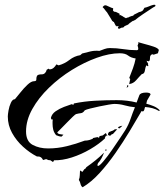

<svg xmlns="http://www.w3.org/2000/svg" viewBox="-20 -648 694 811"><path d="M626 -627Q628 -628 631 -628Q636 -628 636.5 -625.5Q637 -623 635 -621Q627 -617 618.5 -611Q610 -605 602 -600Q598 -598 584.5 -588.5Q571 -579 564 -574L549 -562L548 -563L544 -560Q541 -560 540 -559L527 -550V-549H526L520 -543L519 -544L518 -543Q518 -542 516 -541.5Q514 -541 513 -541L508 -538Q508 -538 504 -536Q504 -533 502 -533Q499 -531 493 -531Q489 -529 485 -527Q481 -525 479 -529Q478 -529 478 -529.5Q478 -530 478 -530Q478 -532 480 -535Q482 -538 480 -538L474 -537Q469 -537 471 -539L470 -540L469 -539L461 -555Q461 -556 458 -556L456 -559L455 -558L448 -570Q445 -575 439 -584.5Q433 -594 432 -596Q427 -601 423 -607Q419 -613 414 -617Q413 -619 418 -623Q423 -627 429 -625Q437 -622 443.5 -618.5Q450 -615 458 -613Q458 -611 457.5 -606Q457 -601 461 -600Q462 -598 466 -598Q470 -598 471 -597L485 -590V-583Q486 -584 487.5 -584.5Q489 -585 489 -584L497 -580Q499 -578 500.5 -577.5Q502 -577 503 -576L512 -571Q517 -574 520 -574Q523 -574 527 -577L538 -581Q539 -582 540 -581.5Q541 -581 541 -580L546 -586L564 -595Q566 -597 570 -597.5Q574 -598 577 -600Q582 -601 585.5 -607Q589 -613 590 -615Q600 -617 609 -621Q618 -625 626 -627ZM203 36 193 29 184 28 175 24 162 28Q154 11 136 13Q105 -3 77 -28.5Q49 -54 31 -86.5Q13 -119 13 -156Q13 -164 16 -181.5Q19 -199 26 -214Q33 -229 43 -229Q51 -238 65.5 -256.5Q80 -275 96 -290Q112 -305 124 -305Q134 -305 133.5 -312.5Q133 -320 136 -327Q139 -334 157 -334Q165 -334 170.5 -340Q176 -346 177 -353L185 -358L189 -355Q199 -355 206.5 -361.5Q214 -368 218 -376L228 -372Q253 -379 273.5 -395Q294 -411 319 -415L327 -422Q345 -427 363 -431Q381 -435 400 -433Q411 -437 421.5 -441Q432 -445 444 -445Q472 -445 500.5 -440.5Q529 -436 557 -436Q564 -436 564 -442Q564 -446 563 -449.5Q562 -453 561 -455L565 -466L563 -470Q572 -467 591.5 -462Q611 -457 629 -451Q647 -445 651 -437L647 -423L629 -417L623 -419Q613 -415 613.5 -403Q614 -391 608 -389L600 -391H599L606 -378L605 -374L607 -370L605 -368L598 -372Q594 -364 592 -350Q590 -336 579 -335Q568 -324 555.5 -309.5Q543 -295 526 -293V-294L530 -314L526 -319Q534 -339 541.5 -359.5Q549 -380 553 -401Q533 -404 521 -413.5Q509 -423 486 -423Q442 -423 389 -404Q336 -385 283.5 -352.5Q231 -320 187 -277.5Q143 -235 116.5 -187.5Q90 -140 90 -93Q90 -51 118 -36Q146 -21 183 -21Q223 -21 262 -30.5Q301 -40 338 -54Q348 -54 357 -56.5Q366 -59 373 -63V-65L392 -69L397 -66L400 -69V-73L414 -76L427 -86L434 -73L428 -76L423 -66L424 -64Q399 -40 361.5 -18Q324 4 283.5 17Q243 30 207 29L208 32ZM515 -276 518 -289 523 -285ZM329 143Q322 138 320 128.5Q318 119 313 112Q317 102 317 92Q317 82 318 72L328 78L329 77L336 67L341 64L345 58Q365 44 383 29.5Q401 15 418 -2H419Q415 9 408.5 21Q402 33 394 41L391 50L394 53Q400 53 417 33Q434 13 453 -14.5Q472 -42 488 -66Q504 -90 509 -98Q523 -121 531.5 -146Q540 -171 550 -195Q528 -197 506.5 -203Q485 -209 463 -209Q457 -209 439 -206Q421 -203 399.5 -198.5Q378 -194 360.5 -189.5Q343 -185 338 -182Q331 -171 321.5 -170Q312 -169 301 -166Q298 -165 287 -154.5Q276 -144 262.5 -130Q249 -116 237.5 -104.5Q226 -93 222 -89L223 -86L229 -82L248 -79L240 -71Q234 -71 228 -73Q222 -75 217 -77Q208 -88 205 -100Q202 -112 202 -125Q202 -130 202 -134.5Q202 -139 203 -144L200 -143L197 -144L195 -150Q199 -167 215 -178Q231 -189 250.5 -196.5Q270 -204 283 -208L290 -205L292 -211Q336 -220 382 -222.5Q428 -225 473 -225Q518 -225 557 -215Q564 -234 568.5 -245.5Q573 -257 598 -257Q603 -257 609 -255.5Q615 -254 616 -249L601 -223L598 -210Q613 -206 628 -200Q643 -194 654 -183V-180L652 -179Q639 -187 624 -191Q609 -195 593 -196Q591 -192 590 -186Q589 -180 584 -177L578 -179Q556 -141 528 -94.5Q500 -48 468 -2Q436 44 401 82.5Q366 121 329 143ZM483 -105 479 -109V-111Q487 -116 497 -117Q491 -110 483 -105ZM441 -75 436 -79Q436 -85 439.5 -89Q443 -93 449 -91L445 -93Q458 -95 465 -102H475L457 -82V-81L453 -82L448 -76ZM424 -12 427 -18 429 -17 430 -13 429 -12Z"/></svg>

Font: Kolker Brush
Style: Regular
Weight: 400
Designer: Robert E. Leuschke
Foundry: Robert E. Leuschke
Version: Version 1.010; ttfautohint (v1.8.3)